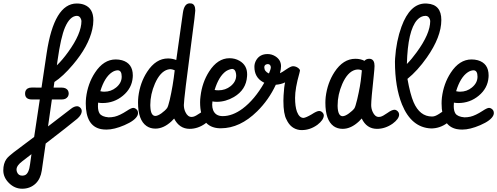

<svg xmlns="http://www.w3.org/2000/svg" viewBox="-131 -768 2973 1148"><path d="M59.1 -244.6Q59.6 -244.6 64 -244.6Q93.8 -244.1 117.2 -244.1L147.9 -449.7Q192.4 -746.6 327.6 -747.1Q354.5 -747.1 374.5 -738.8Q427.2 -717.3 427.2 -647.5Q427.2 -621.6 420.9 -593.3Q398.4 -491.2 304.7 -380.9Q245.6 -311 194.3 -277.8L189.5 -244.1H239.7Q252 -244.1 261.7 -239.3Q279.8 -230 279.8 -208.5Q279.8 -199.7 275.4 -191.4Q264.2 -173.3 239.3 -173.3H179.2L156.2 -12.2Q284.2 -109.4 293 -117.2Q312.5 -132.8 330.6 -132.8Q336.9 -132.8 343.8 -128.4Q357.9 -118.7 357.9 -103.5Q357.4 -81.5 331.1 -58.1Q279.3 -15.1 142.1 90.3L118.7 252.4Q111.3 301.3 82 329.6Q49.3 360.4 1.5 360.4Q-43 360.4 -77.1 326.7Q-111.3 293 -111.3 250.5Q-111.3 209.5 -92.3 182.6Q-81.1 167 -48.3 142.1Q-47.9 141.6 -44.9 139.6Q-13.2 115.7 73.2 50.8L106.9 -173.3H59.1Q54.7 -173.3 50.8 -173.8Q19 -177.7 19 -208.5Q19 -215.8 21 -222.2Q29.3 -244.6 59.1 -244.6ZM328.6 -673.3Q287.1 -671.9 257.8 -604.5Q232.4 -544.9 213.4 -408.7Q210.4 -385.3 209 -377.4Q241.7 -408.7 276.9 -457.5Q356 -566.9 356 -642.6Q356 -646.5 354 -651.9Q346.7 -673.3 328.6 -673.3ZM48.8 213.4Q48.8 213.4 57.1 153.8Q6.3 192.4 3.4 195.3Q-31.7 221.2 -32.2 245.1Q-32.2 253.4 -29.3 260.7Q-21 282.2 1.5 282.2Q10.3 282.2 18.1 279.3Q42 269.5 48.8 213.4Z M381.8 -149.4Q381.8 -166 383.8 -184.6Q394 -268.1 436.5 -333Q488.3 -412.6 561 -412.6Q580.6 -412.6 598.6 -407.7Q663.1 -389.2 663.1 -316.9Q663.1 -311.5 662.6 -305.7Q657.7 -240.2 604 -195.8Q551.3 -151.9 481.4 -151.9Q468.3 -151.9 455.6 -154.3Q454.6 -147 454.6 -133.8Q454.6 -105.5 464.4 -89.8Q477.5 -69.8 518.6 -66.4Q536.6 -66.4 554.2 -70.3Q585 -77.6 627 -105Q654.3 -123 665.5 -123Q671.9 -123 678.7 -119.1Q694.3 -109.9 694.3 -92.3Q694.3 -86.4 691.9 -79.6Q678.7 -47.9 612.8 -19.5Q551.8 6.8 505.4 6.8Q487.8 6.8 472.7 3.9Q381.8 -14.6 381.8 -149.4ZM538.6 -335.9Q494.1 -306.2 468.8 -222.7Q481 -219.7 492.2 -219.7Q532.7 -219.7 563 -244.6Q596.7 -272 596.7 -309.6Q596.7 -347.2 572.8 -347.7Q555.7 -347.2 538.6 -335.9Z M694.3 -155.3Q694.3 -171.9 696.3 -190.4Q706.5 -273.9 749 -338.9Q800.8 -418.5 873.5 -418.5Q898.9 -418.5 922.9 -409.2L962.4 -690.4Q970.2 -747.6 1003.4 -748Q1008.8 -748 1014.2 -747.1Q1036.6 -741.7 1036.6 -704.6Q1036.6 -689.5 1015.6 -532.7Q968.3 -175.8 968.3 -140.1Q968.3 -117.7 977.5 -98.1Q991.2 -68.8 1014.2 -68.8Q1018.6 -68.8 1023.4 -69.8Q1038.1 -72.8 1065.9 -92.3Q1093.3 -111.8 1109.4 -111.8Q1116.2 -111.8 1122.1 -106.9Q1133.8 -97.2 1133.8 -82Q1131.8 -56.6 1095.7 -28.8Q1051.8 2.4 1002.4 2.4Q941.4 2 910.2 -59.1Q902.8 -50.3 893.6 -42Q846.7 1 798.3 1Q767.6 1 745.1 -14.6Q694.3 -49.8 694.3 -155.3ZM868.2 -122.1Q874.5 -131.3 883.8 -170.4Q903.3 -254.9 913.6 -347.7Q902.3 -353 890.1 -354.5Q881.3 -354.5 872.1 -352.1Q826.7 -339.4 795.4 -268.1Q767.6 -204.1 767.6 -139.6Q767.6 -134.3 768.1 -128.9Q770.5 -74.7 798.3 -74.7Q812.5 -75.2 834 -90.3Q856.9 -106.9 868.2 -122.1Z M1065.4 -156.7Q1065.4 -173.3 1067.9 -191.9Q1077.6 -275.4 1119.6 -340.8Q1170.4 -419.9 1241.2 -419.9Q1274.4 -419.9 1301.3 -404.3Q1346.7 -377.9 1346.7 -323.7Q1346.7 -317.9 1346.2 -311.5Q1340.8 -231 1267.6 -188Q1218.3 -159.2 1165 -159.2Q1151.9 -159.2 1139.2 -161.6Q1137.7 -151.9 1137.7 -142.1Q1137.7 -124.5 1143.1 -109.9Q1157.2 -73.7 1200.7 -73.7Q1258.8 -73.7 1319.3 -118.2Q1391.6 -172.4 1449.2 -273.4Q1445.3 -275.4 1441.4 -277.3Q1390.1 -305.7 1390.1 -368.7Q1390.1 -389.6 1400.9 -408.2Q1422.4 -444.8 1468.8 -444.8Q1493.2 -444.8 1514.2 -432.1Q1549.3 -410.6 1549.3 -372.1Q1549.3 -355.5 1543 -330.1Q1556.6 -336.4 1581.1 -353.5Q1608.4 -372.1 1620.6 -372.1Q1635.7 -372.1 1648.4 -363.8Q1662.6 -354.5 1662.6 -345.7Q1662.6 -342.8 1659.2 -330.6Q1633.3 -240.2 1633.3 -182.6Q1633.3 -131.3 1644.5 -100.1Q1658.7 -63 1684.1 -63Q1698.7 -64.5 1732.9 -84.5Q1763.2 -104.5 1777.8 -104.5Q1785.2 -104.5 1792.5 -99.6Q1805.2 -89.8 1805.2 -77.1Q1803.7 -50.3 1767.1 -22Q1723.1 9.8 1673.8 9.8Q1668 9.8 1661.6 9.3Q1607.4 2.4 1582 -53.2Q1563.5 -85.9 1563.5 -165Q1563.5 -180.2 1564.5 -196.8Q1567.4 -250 1573.7 -275.4Q1549.8 -263.7 1518.1 -261.2Q1476.1 -170.9 1406.7 -102.5Q1303.7 -1 1189.5 -1Q1186 -1 1181.6 -1Q1065.4 -5.9 1065.4 -156.7ZM1222.7 -343.8Q1221.7 -343.3 1220.2 -342.3Q1176.8 -311.5 1152.3 -230Q1162.6 -228 1175.3 -228Q1216.8 -228 1248 -252.9Q1281.2 -279.8 1281.2 -316.9Q1281.2 -321.8 1280.3 -327.1Q1276.4 -355 1256.8 -356Q1238.8 -353.5 1222.7 -343.8ZM1449.2 -365.2Q1449.7 -340.8 1477.1 -328.6Q1487.8 -353.5 1488.3 -365.2Q1488.3 -368.2 1487.3 -371.6Q1483.9 -384.8 1469.2 -384.8Q1466.3 -384.8 1463.4 -383.8Q1449.2 -379.9 1449.2 -365.2Z M1814.5 -153.3Q1814.5 -169.9 1816.4 -188.5Q1826.7 -272.5 1869.1 -337.4Q1920.9 -416.5 1993.7 -416.5Q2024.9 -416.5 2048.3 -404.3Q2058.1 -416 2075.2 -416.5Q2085 -416.5 2087.4 -415Q2108.4 -408.2 2108.4 -373.5Q2108.4 -359.4 2103.5 -312.5Q2088.4 -173.8 2088.4 -140.1Q2088.4 -117.7 2097.7 -98.1Q2111.3 -68.8 2133.8 -68.8Q2138.2 -68.8 2143.1 -69.8Q2157.7 -72.8 2185.1 -92.3Q2211.9 -111.8 2228 -111.8Q2234.4 -111.8 2241.2 -107.4Q2255.4 -97.7 2255.4 -81.5Q2253.9 -56.2 2216.8 -28.8Q2172.4 2.4 2122.6 2.4Q2061 2 2031.7 -59.6Q2024.9 -51.3 2016.1 -43Q1967.8 2.4 1918 2.4Q1886.7 2.4 1863.8 -13.7Q1814.5 -49.8 1814.5 -153.3ZM2029.3 -314Q2029.3 -314 2032.7 -347.2Q2022 -352.5 2010.3 -352.5Q2001.5 -352.5 1992.2 -350.1Q1946.8 -337.4 1915.5 -266.1Q1887.7 -202.1 1887.7 -137.7Q1887.7 -135.3 1887.7 -132.8Q1889.2 -73.2 1918 -73.2Q1933.1 -73.7 1955.1 -89.8Q1977.5 -106 1987.8 -120.1Q1994.1 -129.4 2004.9 -174.3Q2024.4 -257.8 2029.3 -314Z M2446.8 0Q2329.1 -4.9 2272.5 -143.6Q2230.5 -248 2230.5 -399.4Q2230.5 -407.2 2231.4 -419.4Q2238.3 -522.5 2269.5 -608.4Q2320.3 -747.1 2413.1 -747.1Q2418 -747.1 2423.3 -746.6Q2507.8 -741.2 2507.8 -648.4Q2507.8 -547.4 2420.9 -423.8Q2365.7 -345.2 2305.2 -296.4Q2321.8 -203.6 2341.8 -157.2Q2378.9 -71.3 2452.1 -71.3Q2457 -71.3 2462.4 -72.3Q2478.5 -75.2 2507.3 -95.7Q2535.2 -114.7 2550.8 -114.7Q2557.6 -114.7 2564 -110.4Q2578.1 -100.6 2578.1 -84Q2577.1 -58.6 2542 -31.7Q2498 0 2446.8 0ZM2413.6 -673.3Q2384.8 -672.9 2362.8 -648.4Q2307.1 -585.4 2301.8 -385.3Q2331.1 -415 2360.4 -455.6Q2441.4 -566.4 2441.4 -642.6Q2441.4 -646.5 2439.5 -651.9Q2431.6 -673.3 2413.6 -673.3Z M2509.3 -149.4Q2509.3 -166 2511.2 -184.6Q2521.5 -268.1 2564 -333Q2615.7 -412.6 2688.5 -412.6Q2708 -412.6 2726.1 -407.7Q2790.5 -389.2 2790.5 -316.9Q2790.5 -311.5 2790 -305.7Q2785.2 -240.2 2731.4 -195.8Q2678.7 -151.9 2608.9 -151.9Q2595.7 -151.9 2583 -154.3Q2582 -147 2582 -133.8Q2582 -105.5 2591.8 -89.8Q2605 -69.8 2646 -66.4Q2664.1 -66.4 2681.6 -70.3Q2712.4 -77.6 2754.4 -105Q2781.7 -123 2793 -123Q2799.3 -123 2806.2 -119.1Q2821.8 -109.9 2821.8 -92.3Q2821.8 -86.4 2819.3 -79.6Q2806.2 -47.9 2740.2 -19.5Q2679.2 6.8 2632.8 6.8Q2615.2 6.8 2600.1 3.9Q2509.3 -14.6 2509.3 -149.4ZM2666 -335.9Q2621.6 -306.2 2596.2 -222.7Q2608.4 -219.7 2619.6 -219.7Q2660.2 -219.7 2690.4 -244.6Q2724.1 -272 2724.1 -309.6Q2724.1 -347.2 2700.2 -347.7Q2683.1 -347.2 2666 -335.9Z"/></svg>

Font: Vibur
Style: Medium
Weight: 400
Version: Version 1.004